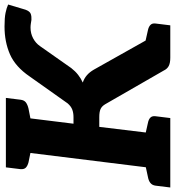

<svg xmlns="http://www.w3.org/2000/svg" viewBox="9 -791 773 849"><g transform="rotate(-90 395.5 -366.5)"><path d="M67 0 157 -727H310L273 -428H302Q321 -428 335.5 -433.5Q350 -439 363 -454L482 -622Q525 -685 580 -709Q635 -733 703 -733Q741 -733 763 -728.5Q785 -724 800 -717L777 -640Q770 -621 758.5 -617Q747 -613 732 -614Q726 -615 716.5 -616.5Q707 -618 698 -618Q672 -618 650.5 -606.5Q629 -595 616 -576L519 -438Q505 -420 489 -407.5Q473 -395 455 -387Q473 -381 487 -369Q501 -357 512 -338L702 0H565Q541 0 528 -7Q515 -14 508 -29L359 -288Q350 -303 337.5 -308.5Q325 -314 302 -314H259L221 0ZM610 0 570 -123 641 -109ZM-9 0 -1 -65Q1 -80 11 -88Q21 -96 38 -99L89 -110V0ZM200 0 227 -110 276 -99Q292 -96 300 -88Q308 -80 306 -65L298 0ZM179 -727 151 -617 102 -627Q87 -631 79 -638.5Q71 -646 72 -662L80 -727ZM387 -727 379 -662Q377 -646 367 -638.5Q357 -631 340 -627L289 -617V-727ZM610 0 637 -110 686 -99Q701 -96 709.5 -88Q718 -80 716 -65L708 0Z"/></g></svg>

Font: Aleo ExtraBold
Style: Italic
Weight: 800
Italic angle: -7°
Designer: Alessio Laiso
Foundry: Alessio Laiso
Version: Version 2.001;gftools[0.9.29]